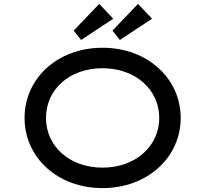

<svg xmlns="http://www.w3.org/2000/svg" viewBox="-20 -955 1052 985"><path d="M561 -859 489 -935 358 -798 396 -750ZM760 -859 688 -935 557 -798 595 -750ZM506 10C737 10 907 -148 907 -350C907 -552 737 -710 506 -710C274 -710 106 -552 106 -350C106 -148 274 10 506 10ZM506 -95C336 -95 216 -205 216 -350C216 -496 336 -605 506 -605C676 -605 797 -494 797 -350C797 -206 676 -95 506 -95Z"/></svg>

Font: Lexend Peta
Style: Regular
Weight: 400
Designer: Bonnie Shaver-Troup, Thomas Jockin
Foundry: Lexend
Version: Version 1.007